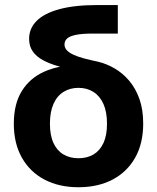

<svg xmlns="http://www.w3.org/2000/svg" viewBox="-20 -748 637 779"><path d="M298.3 11.7Q220.2 11.7 161.1 -19Q102.1 -49.8 69.1 -107.7Q36.1 -165.5 36.1 -246.1Q36.1 -327.1 69.1 -379.6Q102.1 -432.1 161.1 -458Q220.2 -483.9 298.3 -483.9V-460.4Q254.4 -468.8 217.8 -479Q181.2 -489.3 154.3 -503.9Q127.4 -518.6 112.8 -539.6Q98.1 -560.5 98.1 -590.3Q98.1 -632.3 128.2 -662.8Q158.2 -693.4 219.7 -710.4Q281.2 -727.5 374.5 -727.5H458V-611.8H357.9Q314 -611.8 288.6 -606.7Q263.2 -601.6 252.4 -591.8Q241.7 -582 241.7 -567.9Q241.7 -554.2 251 -544.2Q260.3 -534.2 277.6 -526.1Q294.9 -518.1 320.1 -511.2Q345.2 -504.4 377.9 -497.6Q412.6 -489.3 445.3 -470.2Q478 -451.2 504.2 -420.4Q530.3 -389.6 545.7 -346.4Q561 -303.2 561 -247.1Q561 -165.5 528.1 -107.7Q495.1 -49.8 436 -19Q377 11.7 298.3 11.7ZM298.3 -106Q333.5 -106 359.4 -121.3Q385.3 -136.7 399.7 -167.7Q414.1 -198.7 414.1 -246.1Q414.1 -293.9 399.7 -326.2Q385.3 -358.4 359.1 -375Q333 -391.6 298.3 -391.6Q264.2 -391.6 237.8 -375.2Q211.4 -358.9 197 -326.4Q182.6 -293.9 182.6 -246.1Q182.6 -198.7 197 -167.7Q211.4 -136.7 237.5 -121.3Q263.7 -106 298.3 -106Z"/></svg>

Font: Inter 20pt
Style: Bold
Weight: 700
Version: Version 4.001;git-66647c0bb